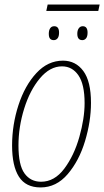

<svg xmlns="http://www.w3.org/2000/svg" viewBox="-20 -812 457 842"><path d="M33 -174Q33 -265 61 -351Q89 -437 139.5 -491.5Q190 -546 256 -546Q312 -546 345.5 -500.5Q379 -455 379 -361Q379 -280 353 -193.5Q327 -107 277 -48.5Q227 10 158 10Q93 10 63 -37Q33 -84 33 -174ZM351 -360Q351 -442 324 -481.5Q297 -521 252 -521Q199 -521 155 -468.5Q111 -416 86 -335.5Q61 -255 61 -174Q61 -88 87.5 -51.5Q114 -15 160 -15Q219 -15 262 -72.5Q305 -130 328 -211.5Q351 -293 351 -360ZM189 -792H417L411 -764H183ZM194 -664Q194 -679 200 -688Q206 -697 218 -697Q239 -697 239 -669Q239 -652 232.5 -644Q226 -636 216 -636Q205 -636 199.5 -642.5Q194 -649 194 -664ZM319 -664Q319 -679 325.5 -688Q332 -697 343 -697Q364 -697 364 -669Q364 -652 357.5 -644Q351 -636 341 -636Q319 -636 319 -664Z"/></svg>

Font: Noto Serif CondThin
Style: Italic
Weight: 250
Width: 3
Italic angle: -12°
Designer: Monotype Design Team
Foundry: Monotype Imaging Inc.
Version: Version 1.001